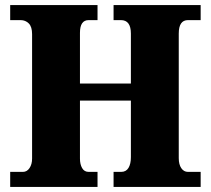

<svg xmlns="http://www.w3.org/2000/svg" viewBox="-20 -734 827 754"><path d="M20 0V-59H70Q86 -59 96 -74Q106 -89 106 -111V-600Q106 -629 93 -642Q80 -655 61 -655H20V-714H363V-655H328Q294 -655 294 -605V-406H494V-602Q494 -655 455 -655H426V-714H768V-655H718Q682 -655 682 -602V-113Q682 -88 692 -73.5Q702 -59 718 -59H768V0H426V-59H456Q475 -59 484.5 -74.5Q494 -90 494 -117V-339H294V-111Q294 -89 302.5 -74Q311 -59 328 -59H363V0Z"/></svg>

Font: Noto Serif Hebrew SemiCondensed Black
Style: Regular
Weight: 900
Width: 4
Designer: Monotype Design Team
Foundry: Monotype Imaging Inc.
Version: Version 2.004; ttfautohint (v1.8.4.7-5d5b)